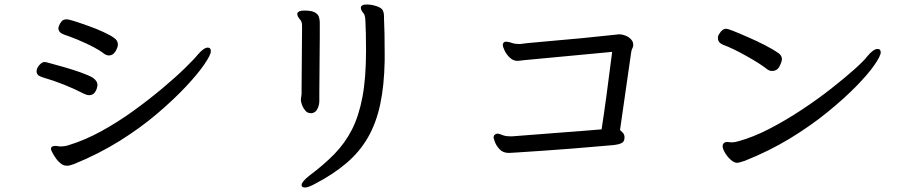

<svg xmlns="http://www.w3.org/2000/svg" viewBox="-20 -752 4040 855"><path d="M465 -505Q455 -505 443 -513Q410 -540 324 -576Q290 -590 265 -598Q240 -607 240 -627Q240 -630 243.5 -639Q247 -648 254.5 -657Q262 -666 277 -666Q292 -666 375 -636Q409 -624 440.5 -609.5Q472 -595 487 -584Q505 -572 505 -554Q505 -541 494 -523Q483 -505 465 -505ZM207 -89Q207 -102 225 -102H231Q235 -102 238.5 -101Q242 -100 244 -100H251Q270 -100 287 -106Q359 -128 432.5 -168.5Q506 -209 575 -259Q644 -309 703 -358.5Q762 -408 803.5 -448.5Q845 -489 861 -509Q888 -540 905 -540Q919 -540 919 -524Q919 -508 890 -465.5Q861 -423 807.5 -366Q754 -309 679.5 -245.5Q605 -182 512 -124Q419 -66 311 -22Q290 -14 279 -14Q268 -14 260.5 -17.5Q253 -21 242 -31.5Q231 -42 219 -62Q207 -82 207 -89ZM414 -373V-372L412 -362Q410 -351 401.5 -339.5Q393 -328 376 -328Q369 -328 355 -334Q268 -379 172 -407Q162 -410 153 -415Q143 -422 143 -435Q143 -448 155 -462Q167 -476 179 -476Q183 -476 208 -469Q274 -452 338 -430Q377 -416 393 -406Q414 -392 414 -373Z M1690 -671Q1693 -613 1693 -513V-482Q1691 -371 1673 -287Q1655 -203 1618 -139Q1581 -75 1522 -25Q1463 25 1382 67Q1353 83 1338 83Q1323 83 1323 72Q1323 65 1331 55Q1341 43 1359 29Q1422 -18 1469 -66Q1516 -114 1547 -174.5Q1578 -235 1594 -320Q1610 -405 1610 -525Q1610 -612 1607 -663Q1606 -685 1598 -694Q1587 -707 1587 -717V-720Q1590 -732 1612.5 -732Q1635 -732 1657 -724.5Q1679 -717 1684.5 -706Q1690 -695 1690 -679ZM1323 -362 1325 -612V-639Q1325 -656 1316 -665Q1304 -679 1304 -689V-692V-693Q1309 -705 1335 -705Q1368 -705 1382.5 -696.5Q1397 -688 1400.5 -675.5Q1404 -663 1404 -651V-590Q1404 -556 1403 -465.5Q1402 -375 1402 -342V-302Q1402 -285 1394 -268Q1386 -251 1369 -248H1364Q1349 -248 1339.5 -259.5Q1330 -271 1325 -284Q1320 -300 1320 -304V-308Q1320 -315 1321.5 -322Q1323 -329 1323 -334Z M2246 -71Q2220 -71 2205 -87Q2190 -103 2184 -119.5Q2178 -136 2178 -139Q2178 -148 2184 -153Q2192 -157 2193 -157Q2194 -157 2194 -157Q2203 -157 2216.5 -151Q2230 -145 2252 -145H2262Q2564 -168 2598.5 -171Q2633 -174 2659 -176Q2679 -305 2706 -521L2313 -484Q2291 -481 2284 -481Q2265 -481 2250 -495.5Q2235 -510 2227 -527Q2219 -544 2219 -551.5Q2219 -559 2225 -564Q2232 -570 2259 -561Q2273 -556 2291 -556Q2293 -556 2296 -556Q2302 -558 2410.5 -567.5Q2519 -577 2571 -582Q2673 -592 2735 -599H2739Q2753 -599 2771 -591Q2789 -582 2797 -567Q2800 -559 2800 -551.5Q2800 -544 2796.5 -538Q2793 -532 2791 -521L2741 -173Q2747 -168 2753.5 -161Q2760 -154 2761 -143V-139Q2761 -120 2746 -114Q2733 -108 2713 -106Q2509 -88 2401.5 -81Q2294 -74 2281.5 -73Q2269 -72 2246 -71Z M3418 -436Q3407 -436 3397 -443Q3366 -468 3305 -502Q3239 -539 3201 -552Q3201 -552 3201 -552Q3177 -562 3177 -582Q3177 -594 3183 -601Q3196 -624 3214 -624Q3226 -624 3312 -586Q3349 -570 3385 -551.5Q3421 -533 3443 -518Q3462 -506 3462 -489Q3462 -478 3451.5 -457Q3441 -436 3418 -436ZM3264 -27Q3263 -27 3263 -27Q3249 -27 3233.5 -41Q3218 -55 3208 -72.5Q3198 -90 3198 -100.5Q3198 -111 3205 -116Q3211 -120 3216.5 -120Q3222 -120 3227 -119Q3232 -118 3238 -118Q3252 -118 3268 -123Q3334 -141 3406.5 -178.5Q3479 -216 3550 -263Q3621 -310 3681.5 -357.5Q3742 -405 3784.5 -443Q3827 -481 3842 -501Q3869 -534 3888 -534Q3896 -534 3899 -529.5Q3902 -525 3902 -519Q3902 -503 3873.5 -462Q3845 -421 3791.5 -366.5Q3738 -312 3663.5 -251.5Q3589 -191 3497 -135Q3405 -79 3297 -36Q3270 -27 3264 -27Z"/></svg>

Font: Moon Stars Kai
Style: Bold
Weight: 700
Designer: GuiWonder
Version: Version 1.101